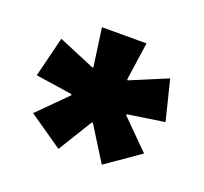

<svg xmlns="http://www.w3.org/2000/svg" viewBox="-72 -722 540 508"><g transform="rotate(20 198.0 -468.0)"><path d="M137.5 -297 42 -363 121 -442 120 -445 17 -460.5 45 -573.5 148.5 -530 150.5 -532 135.5 -639H261L245.5 -532L247.5 -530L351.5 -573.5L379.5 -460.5L276 -445L275.5 -442L354.5 -363L259.5 -297L199.5 -393H196.5Z"/></g></svg>

Font: Anek Telugu Medium
Style: Bold
Weight: 700
Version: Version 1.003